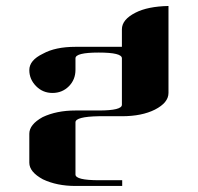

<svg xmlns="http://www.w3.org/2000/svg" viewBox="-20 -616 655 636"><path d="M77.1 -77.1V-172.9Q77.1 -203.6 121.1 -228Q167.5 -250 230 -250H307.1Q383.8 -250 383.8 -269V-422.9Q383.8 -441.9 307.1 -441.9Q230 -441.9 230 -422.9V-384.8Q230 -352.1 208 -330.1Q186 -308.1 153.8 -308.1Q122.1 -308.1 100.1 -330.1Q77.1 -353 77.1 -383.8Q77.1 -416.5 122.1 -438Q163.1 -460.9 230 -460.9H383.8V-519Q383.8 -551.3 429.2 -574.2Q469.2 -594.7 538.1 -596.2V-308.1Q538.1 -275.9 493.2 -252.9Q449.7 -231 383.8 -231H307.1Q230 -229.5 230 -210.9V-38.1Q230 -19 308.1 -19H384.8V0H230Q168.5 0 122.1 -22Q77.1 -46.4 77.1 -77.1Z"/></svg>

Font: Hjet
Style: Regular
Weight: 400
Designer: T. Christopher White
Version: Version 1.2